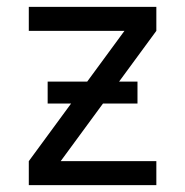

<svg xmlns="http://www.w3.org/2000/svg" viewBox="-20 -540 540 560"><path d="M64 0V-70L343 -450H64V-520H436V-450L157 -70H436V0ZM119 -238V-302H381V-238Z"/></svg>

Font: Zed Mono
Style: Regular
Weight: 400
Monospace: yes
Designer: Belleve Invis
Foundry: Belleve Invis
Version: Version 1.0.0; ttfautohint (v1.8.4)